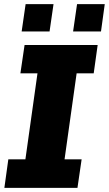

<svg xmlns="http://www.w3.org/2000/svg" viewBox="-20 -902 523 922"><path d="M1 0 20 -137H102L160 -550H78L98 -686H449L430 -550H348L290 -137H372L352 0ZM84 -751 103 -882H237L218 -751ZM331 -751 350 -882H483L465 -751Z"/></svg>

Font: Chivo Medium ExtraBold
Style: Italic
Weight: 800
Italic angle: -8.05°
Version: Version 2.002